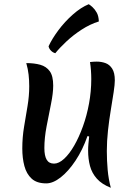

<svg xmlns="http://www.w3.org/2000/svg" viewBox="-20 -872 646 913"><path d="M507 21Q464 4 440.5 -22.5Q417 -49 408 -82.5Q399 -116 399 -156Q399 -172 400.5 -188.5Q402 -205 404 -223L396 -225Q373 -159 339 -108Q305 -57 268.5 -28.5Q232 0 200 0Q155 0 130.5 -22.5Q106 -45 96 -82.5Q86 -120 86 -166Q86 -219 94.5 -269.5Q103 -320 111 -368Q119 -416 119 -462Q119 -490 116 -517Q113 -544 105 -572Q143 -572 171.5 -564Q200 -556 216.5 -533.5Q233 -511 233 -465Q233 -429 222.5 -377.5Q212 -326 201.5 -271Q191 -216 191 -168Q191 -131 202 -112.5Q213 -94 237 -94Q260 -94 285 -117Q310 -140 333 -180Q356 -220 374.5 -271.5Q393 -323 403.5 -380.5Q414 -438 414 -496Q414 -516 412.5 -537Q411 -558 408 -577Q416 -578 424.5 -578.5Q433 -579 440 -579Q462 -579 481.5 -572Q501 -565 513.5 -545.5Q526 -526 526 -490Q526 -471 520.5 -434Q515 -397 507 -349.5Q499 -302 493.5 -251.5Q488 -201 488 -154Q488 -108 492 -64Q496 -20 507 21ZM211 -652Q227 -687 257.5 -728Q288 -769 326.5 -803Q365 -837 402 -852Q409 -848 420 -838Q431 -828 440 -812Q449 -796 450 -770Q408 -757 368 -731Q328 -705 296 -675Q264 -645 243 -619Q231 -622 222 -631.5Q213 -641 211 -652Z"/></svg>

Font: Merienda
Style: Regular
Weight: 400
Designer: Eduardo Rodriguez Tunni
Foundry: Eduardo Rodriguez Tunni
Version: Version 2.001